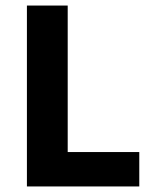

<svg xmlns="http://www.w3.org/2000/svg" viewBox="-20 -672 558 692"><path d="M77 0V-652H224V-124H482V0Z"/></svg>

Font: TypoPRO Source Sans Pro
Style: Bold
Weight: 700
Designer: Paul D. Hunt
Foundry: Adobe Systems Incorporated
Version: Version 2.020;PS 2.000;hotconv 1.0.86;makeotf.lib2.5.63406